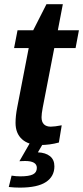

<svg xmlns="http://www.w3.org/2000/svg" viewBox="-20 -670 389 898"><path d="M167 8.3Q112.8 8.3 82.8 -19Q52.7 -46.4 52.7 -95.2Q52.7 -127.9 60.5 -167.5L114.3 -445.3H45.9L62 -528.3H135.3L197.3 -650.4H273.9L250.5 -528.3H349.1L333.5 -445.3H233.9L179.7 -166Q174.3 -137.2 174.3 -121.6Q174.3 -99.6 185.5 -88.6Q196.8 -77.6 217.3 -77.6Q234.9 -77.6 268.6 -84L255.4 -3.4Q212.9 8.3 167 8.3ZM157.2 42.5Q192.9 43.9 213.6 60.3Q234.4 76.7 234.4 107.9Q234.4 155.3 194.8 181.4Q155.3 207.5 72.8 207.5Q60.5 207.5 47.6 206.8Q34.7 206.1 21 204.6L34.2 151.4Q54.7 154.8 75.2 154.8Q116.2 154.8 134.3 145.5Q152.3 136.2 152.3 115.2Q152.3 83 97.2 83Q89.4 83.5 82.8 83.5Q76.2 83.5 70.8 84L119.1 0H182.1Z"/></svg>

Font: Arimo SemiBold
Style: Italic
Weight: 600
Italic angle: -12°
Version: Version 1.33